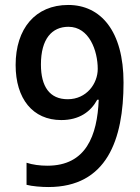

<svg xmlns="http://www.w3.org/2000/svg" viewBox="-20 -744 566 774"><path d="M478 -411C478 -619 386 -724 255 -724C122 -724 43 -628 43 -482C43 -346 112 -260 227 -260C300 -260 346 -294 372 -342H378C372 -197 327 -76 171 -76C141 -76 111 -80 87 -88V1C109 7 148 10 175 10C410 10 478 -180 478 -411ZM256 -636C340 -636 374 -539 374 -466C374 -407 329 -344 253 -344C180 -344 145 -395 145 -484C145 -587 189 -636 256 -636Z"/></svg>

Font: Noto Sans Myanmar UI SemiCondensed Medium
Style: Regular
Weight: 500
Width: 4
Designer: Monotype Design Team
Foundry: Monotype Imaging Inc.
Version: Version 2.103